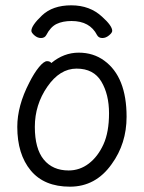

<svg xmlns="http://www.w3.org/2000/svg" viewBox="-20 -684 540 722"><path d="M400 -67Q340 18 243 18Q146 18 95.5 -43Q45 -104 45 -207Q45 -286 90 -373Q108 -409 126.5 -431.5Q145 -454 157 -454Q168 -454 173 -447Q220 -486 276 -486Q331 -486 372 -456Q456 -395 456 -245Q456 -144 400 -67ZM238 -43Q280 -43 314 -69Q348 -95 369 -141Q390 -187 390 -258Q390 -329 361 -377.5Q332 -426 268 -426Q205 -426 158 -358Q111 -290 111 -207Q111 -125 144.5 -84Q178 -43 238 -43ZM134 -541Q121 -541 109.5 -551Q98 -561 98 -568Q98 -588 138 -626Q178 -664 248 -664Q318 -664 364 -621Q402 -587 402 -568Q402 -561 390 -551Q378 -541 365 -541Q351 -541 345 -552Q318 -605 249 -605Q216 -605 193 -594Q170 -583 154 -552Q148 -541 134 -541Z"/></svg>

Font: LXGW WenKai Mono Lite
Style: Regular
Weight: 400
Monospace: yes
Designer: LXGW / Fontworks Inc.
Foundry: LXGW / Fontworks Inc.
Version: Version 1.520; June 14, 2025